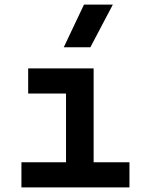

<svg xmlns="http://www.w3.org/2000/svg" viewBox="-20 -815 626 835"><path d="M73.2 0H543V-109.4H387.2V-517.6H102.5V-408.2H267.1V-109.4H73.2ZM257.3 -609.4H373L470.7 -794.9H345.2Z"/></svg>

Font: Cascadia Code PL SemiBold
Style: Regular
Weight: 600
Monospace: yes
Designer: Aaron Bell
Foundry: Saja Typeworks
Version: Version 2404.023